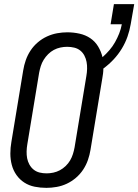

<svg xmlns="http://www.w3.org/2000/svg" viewBox="-20 -899 668 927"><path d="M204 8Q175 8 147.5 2.5Q120 -3 97.5 -17.5Q75 -32 59.5 -54Q44 -76 37 -102.5Q30 -129 30 -157.5Q30 -186 35 -214L92 -559Q96 -584 104.5 -608.5Q113 -633 127.5 -655Q142 -677 162.5 -694.5Q183 -712 207 -723Q231 -734 256 -738.5Q281 -743 305 -743Q335 -743 364 -736.5Q393 -730 416 -714.5Q439 -699 453.5 -675Q468 -651 475 -623Q493 -639 508.5 -657Q524 -675 535.5 -695.5Q547 -716 555.5 -737.5Q564 -759 568 -781V-782H514L530 -879H628L611 -782Q606 -752 595.5 -722Q585 -692 568 -664Q551 -636 528.5 -612Q506 -588 479 -568Q479 -556 477.5 -544Q476 -532 474 -521L417 -176Q413 -151 404.5 -126.5Q396 -102 381.5 -80Q367 -58 346.5 -40.5Q326 -23 302.5 -12Q279 -1 253.5 3.5Q228 8 204 8ZM205 -62Q221 -62 237.5 -65.5Q254 -69 269 -77Q284 -85 297 -97.5Q310 -110 318.5 -124.5Q327 -139 332 -155Q337 -171 340 -187L397 -532Q400 -549 400.5 -566.5Q401 -584 398 -600Q395 -616 387.5 -630.5Q380 -645 367.5 -655Q355 -665 338.5 -669Q322 -673 304 -673Q288 -673 271.5 -669.5Q255 -666 240 -658Q225 -650 212.5 -637.5Q200 -625 191 -610.5Q182 -596 177 -580Q172 -564 169 -548L112 -203Q109 -186 108.5 -168.5Q108 -151 111 -135Q114 -119 122 -104.5Q130 -90 142.5 -80Q155 -70 171 -66Q187 -62 205 -62Z"/></svg>

Font: Iosevka SS04 Oblique
Style: Regular
Weight: 400
Italic angle: -9°
Monospace: yes
Designer: Belleve Invis
Foundry: Belleve Invis
Version: Version 19.0.0; ttfautohint (v1.8.4)